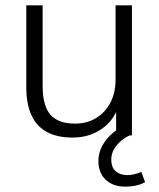

<svg xmlns="http://www.w3.org/2000/svg" viewBox="-20 -505 593 716"><path d="M251 8Q193 8 154.5 -13Q116 -34 97 -76Q78 -118 78 -180V-485H139V-183Q139 -136 151.5 -105Q164 -74 191 -59Q218 -44 259 -44Q304 -44 338 -64.5Q372 -85 391.5 -122Q411 -159 411 -209V-485H472V0H413V-117H425Q406 -56 359 -24Q312 8 251 8ZM446 191Q402 191 374.5 165.5Q347 140 347 96Q347 57 371.5 22.5Q396 -12 439 -34L464 0Q449 6 433 19Q417 32 406 50Q395 68 395 90Q395 120 412 134Q429 148 454 148Q467 148 480 145Q493 142 507 136L521 174Q508 182 489 186.5Q470 191 446 191Z"/></svg>

Font: Nunito Sans 12pt Light
Style: Regular
Weight: 300
Designer: Vernon Adams
Foundry: Vernon Adams
Version: Version 3.101;gftools[0.9.27]